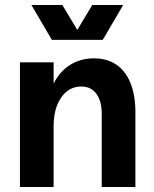

<svg xmlns="http://www.w3.org/2000/svg" viewBox="-20 -750 619 770"><path d="M306 -403Q256 -403 225.5 -359Q195 -315 195 -243L169 -293Q169 -359 192.5 -409.5Q216 -460 258.5 -488Q301 -516 357 -516Q410 -516 447 -490.5Q484 -465 503.5 -416.5Q523 -368 523 -299V0H388V-293Q388 -345 366.5 -374Q345 -403 306 -403ZM60 -500H195V0H60ZM106 -730H230L290 -630L350 -730H474L392 -590H188Z"/></svg>

Font: Uncut Sans Variable
Style: Regular
Weight: 400
Designer: Kasper Nordkvist
Foundry: UNCUT.wtf
Version: Version 1.303;Glyphs 3.1.2 (3151)